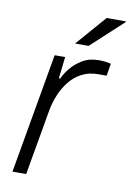

<svg xmlns="http://www.w3.org/2000/svg" viewBox="-83 -775 566 828"><g transform="rotate(10 200.0 -361.5)"><path d="M31 0 123 -526H169L158 -431H164Q173 -452 192.5 -476.5Q212 -501 242.5 -519.5Q273 -538 315 -538Q331 -538 345.5 -536Q360 -534 368 -532L359 -478H323Q282 -478 250.5 -461.5Q219 -445 197 -417Q175 -389 161.5 -356Q148 -323 142 -291L91 0ZM201 -591 316 -723H400V-720L260 -591Z"/></g></svg>

Font: Archivo SemiExpanded ExtraLight
Style: Italic
Weight: 250
Width: 6
Italic angle: -10°
Designer: Hector Gatti
Foundry: Omnibus-Type
Version: Version 2.001